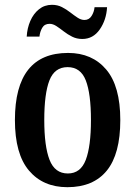

<svg xmlns="http://www.w3.org/2000/svg" viewBox="-20 -768 562 798"><path d="M260 10Q159 10 100.5 -59Q42 -128 42 -269Q42 -548 263 -548Q363 -548 421.5 -479Q480 -410 480 -269Q480 -128 424 -59Q368 10 260 10ZM262 -47Q315 -47 336.5 -103.5Q358 -160 358 -269Q358 -379 336.5 -434Q315 -489 261 -489Q207 -489 185.5 -434Q164 -379 164 -269Q164 -160 186 -103.5Q208 -47 262 -47ZM322 -606Q299 -606 280 -615.5Q261 -625 245 -637.5Q229 -650 214.5 -659.5Q200 -669 186 -669Q165 -669 155.5 -652.5Q146 -636 144 -616H91Q93 -651 106 -681Q119 -711 142 -729.5Q165 -748 196 -748Q219 -748 237.5 -738.5Q256 -729 272 -716.5Q288 -704 302.5 -694.5Q317 -685 331 -685Q350 -685 360.5 -701.5Q371 -718 373 -738H425Q422 -685 394.5 -645.5Q367 -606 322 -606Z"/></svg>

Font: Noto Serif Hebrew Condensed SemiBold
Style: Regular
Weight: 600
Width: 3
Designer: Monotype Design Team
Foundry: Monotype Imaging Inc.
Version: Version 2.004; ttfautohint (v1.8.4.7-5d5b)